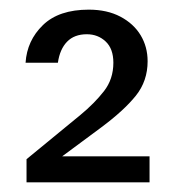

<svg xmlns="http://www.w3.org/2000/svg" viewBox="-20 -730 370 398"><path d="M35 -352V-400L147 -492Q176 -516 195.5 -541Q215 -566 215 -600Q215 -629 199 -644Q183 -659 160 -659Q134 -659 119 -643.5Q104 -628 100 -600H33Q36 -646 69 -678Q102 -710 164 -710Q202 -710 229.5 -695.5Q257 -681 271.5 -657Q286 -633 286 -603Q286 -562 261.5 -531.5Q237 -501 190 -466L109 -406H290V-352Z"/></svg>

Font: DM Sans 24pt
Style: Regular
Weight: 400
Designer: Colophon Foundry, Jonny Pinhorn
Foundry: Colophon Foundry
Version: Version 4.004;gftools[0.9.30]